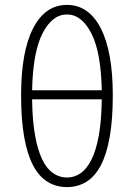

<svg xmlns="http://www.w3.org/2000/svg" viewBox="-20 -751 546 783"><path d="M253 12Q209 12 174 -9.5Q139 -31 115 -76.5Q91 -122 78.5 -193Q66 -264 66 -363Q66 -540 115 -635.5Q164 -731 253 -731Q342 -731 391 -635.5Q440 -540 440 -363Q440 -264 427.5 -193Q415 -122 391 -76.5Q367 -31 332 -9.5Q297 12 253 12ZM253 -692Q193 -692 153.5 -615Q114 -538 111 -383H395Q392 -538 352.5 -615Q313 -692 253 -692ZM253 -27Q283 -27 308.5 -44.5Q334 -62 353 -100Q372 -138 383 -198.5Q394 -259 395 -346H111Q112 -259 123 -198.5Q134 -138 152.5 -100Q171 -62 197 -44.5Q223 -27 253 -27Z"/></svg>

Font: CV Source Sans Light
Style: Regular
Weight: 300
Designer: Paul D. Hunt
Foundry: Adobe Systems Incorporated
Version: Version 3.001